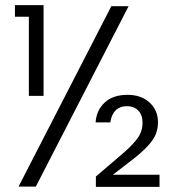

<svg xmlns="http://www.w3.org/2000/svg" viewBox="-20 -724 690 745"><path d="M92 -659H38V-704H149V-352H92ZM479 -700 119 0H52L412 -700ZM599 -46V1H352V-39L463 -134Q497 -164 515 -189.5Q533 -215 533 -248Q533 -279 516 -295.5Q499 -312 473 -312Q445 -312 428.5 -295.5Q412 -279 408 -249H351Q354 -296 386 -326Q418 -356 475 -356Q528 -356 560.5 -326Q593 -296 593 -250Q593 -210 571 -179Q549 -148 501 -110L418 -46Z"/></svg>

Font: Poppins-tnum Light
Style: Regular
Weight: 300
Designer: Ninad Kale (Devanagari), Jonny Pinhorn (Latin)
Foundry: Indian Type Foundry
Version: Version 4.004